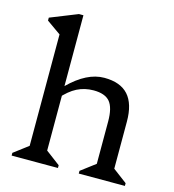

<svg xmlns="http://www.w3.org/2000/svg" viewBox="-113 -859 863 953"><g transform="rotate(15 319.0 -382.5)"><path d="M379 0V-14L469 -82L453 -54V-287Q453 -358 428 -388Q403 -418 344 -418Q298 -418 259.5 -398.5Q221 -379 183 -335V-401H198Q290 -492 379 -492Q462 -492 502.5 -447Q543 -402 543 -311V-52L527 -81L616 -14V0ZM34 0V-14L124 -82L108 -54V-675L151 -612L35 -694V-709L175 -765H198V-52L183 -81L272 -14V0Z"/></g></svg>

Font: Platypi Light
Style: Regular
Weight: 300
Designer: David Sargent
Foundry: Bolt Cutter Type
Version: Version 1.200